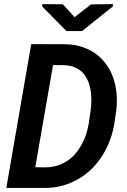

<svg xmlns="http://www.w3.org/2000/svg" viewBox="-20 -929 627 949"><path d="M11.2 0H198.2Q245.1 0.5 287.6 -11Q330.1 -22.5 365.7 -43.5Q403.3 -64.5 434.8 -95.9Q466.3 -127.4 489.7 -166Q511.2 -201.2 525.6 -241.9Q540 -282.7 546.4 -326.2L554.7 -383.8Q560.1 -428.7 555.7 -470.9Q551.3 -513.2 537.6 -549.8Q525.9 -582.5 505.6 -610.4Q485.4 -638.2 459 -659.2Q428.7 -682.1 389.6 -695.8Q350.6 -709.5 302.7 -710.4L134.3 -710.9ZM242.2 -607.4 297.9 -606.9Q328.6 -605.5 350.8 -595.7Q373 -585.9 389.2 -569.8Q403.8 -553.2 413.3 -532.2Q422.9 -511.2 427.2 -487.3Q431.6 -462.9 431.6 -436.8Q431.6 -410.6 428.2 -385.3L419.9 -326.2Q415.5 -297.9 407.2 -270.3Q398.9 -242.7 385.7 -218.8Q368.7 -186.5 347.4 -163.3Q326.2 -140.1 297.4 -125Q277.8 -113.8 253.9 -107.9Q230 -102.1 203.1 -101.6L154.3 -102.5ZM348.6 -844.2 291 -907.7 189 -908.7 188.5 -897 308.6 -775.4H385.7L538.1 -897.5V-908.7L429.7 -907.2Z"/></svg>

Font: Roboto Mono SemiBold
Style: Italic
Weight: 600
Italic angle: -10°
Monospace: yes
Designer: Google
Version: Version 3.000